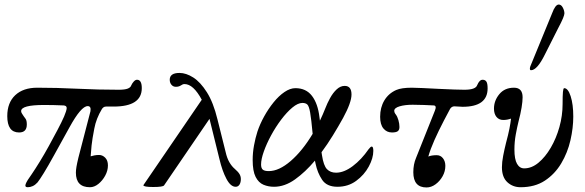

<svg xmlns="http://www.w3.org/2000/svg" viewBox="-20 -811 2574 845"><path d="M102 13Q88 13 93 -1Q98 -15 120 -45Q135 -67 155 -99.5Q175 -132 195 -168.5Q215 -205 233 -239Q251 -273 262 -298Q273 -324 273.5 -335Q274 -346 260 -347Q239 -348 217 -348.5Q195 -349 174 -349Q73 -349 73 -322Q73 -317 76.5 -311.5Q80 -306 84 -300Q88 -295 93 -287.5Q98 -280 98 -263Q98 -228 64 -228Q12 -228 12 -300Q12 -359 47 -392Q82 -425 144 -425Q229 -425 320.5 -420.5Q412 -416 503 -416Q529 -416 542 -421Q555 -426 558 -436Q562 -445 569 -452.5Q576 -460 583 -460Q604 -460 604 -423Q604 -342 480 -342H447Q440 -342 436 -339Q432 -336 429 -332Q403 -289 395 -245Q386 -199 383 -170.5Q380 -142 379 -123Q385 -125 395 -127Q405 -129 416 -129Q431 -129 443 -117Q455 -105 455 -83Q455 -60 443 -38Q431 -16 413 -1.5Q395 13 376 13Q314 13 314 -51Q314 -62 316.5 -77Q319 -92 325 -117L378 -321Q382 -344 366 -344Q337 -344 286 -251L218 -128Q191 -79 172.5 -49Q154 -19 145 -8Q135 3 124 8Q113 13 102 13Z M654 12Q611 12 611 4L868 -372Q831 -441 792 -441Q784 -441 776 -435Q767 -429 754 -429Q742 -429 734.5 -438Q727 -447 727 -460Q727 -490 770 -490Q799 -490 830.5 -470Q862 -450 890.5 -405Q919 -360 937 -286L973 -142Q979 -115 989.5 -97Q1000 -79 1013 -68Q1028 -55 1034 -45Q1040 -35 1040 -23Q1040 -8 1034 1.5Q1028 11 1017 11Q995 11 976.5 -24Q958 -59 946 -110L902 -288L702 5Q697 12 654 12Z M1186 11Q1161 11 1139.5 2Q1118 -7 1105 -32.5Q1092 -58 1092 -107Q1092 -139 1098 -171.5Q1104 -204 1113 -232Q1124 -265 1142.5 -298.5Q1161 -332 1184 -360.5Q1207 -389 1232 -406Q1257 -423 1280 -423Q1327 -423 1353 -389Q1379 -355 1386 -295Q1387 -289 1388 -280Q1401 -307 1412 -335Q1420 -356 1432.5 -379Q1445 -402 1461.5 -417.5Q1478 -433 1497 -433Q1527 -433 1527 -395Q1527 -360 1490 -292Q1469 -254 1445 -215Q1421 -176 1395 -141Q1396 -134 1397 -128Q1404 -82 1419 -66.5Q1434 -51 1459 -51Q1494 -51 1532.5 -80Q1571 -109 1602 -154Q1611 -166 1616 -166Q1623 -166 1623 -147Q1623 -115 1603 -78Q1583 -41 1547.5 -15Q1512 11 1465 11Q1418 11 1397.5 -20Q1377 -51 1369 -90Q1367 -97 1366 -104Q1324 -54 1278.5 -21.5Q1233 11 1186 11ZM1129 -87Q1129 -71 1136.5 -64.5Q1144 -58 1163 -58Q1208 -58 1259.5 -102.5Q1311 -147 1356 -222Q1350 -287 1345 -315.5Q1340 -344 1332.5 -351Q1325 -358 1311 -358Q1291 -358 1266.5 -337.5Q1242 -317 1217.5 -284.5Q1193 -252 1173 -215Q1153 -178 1141 -144Q1129 -110 1129 -87Z M1857 14Q1799 14 1799 -53Q1799 -88 1811 -116L1894 -324Q1903 -346 1889 -347Q1869 -348 1845.5 -349Q1822 -350 1796 -350Q1762 -350 1738.5 -343Q1715 -336 1715 -323Q1715 -320 1716.5 -316Q1718 -312 1722 -307Q1729 -298 1733.5 -282Q1738 -266 1738 -252Q1738 -239 1730.5 -233.5Q1723 -228 1705 -228Q1682 -228 1667.5 -245.5Q1653 -263 1653 -297Q1653 -338 1671.5 -369Q1690 -400 1724 -415Q1747 -425 1792 -425Q1810 -425 1839.5 -423.5Q1869 -422 1909 -420Q1950 -418 1979 -417Q2008 -416 2024 -416Q2073 -416 2080 -436Q2090 -460 2104 -460Q2115 -460 2120.5 -452Q2126 -444 2126 -422Q2126 -341 2016 -341Q2006 -341 1998 -342Q1990 -343 1980 -343Q1968 -343 1961 -332L1934 -281Q1910 -235 1892 -194.5Q1874 -154 1865 -122Q1879 -128 1902 -128Q1919 -128 1929.5 -114.5Q1940 -101 1940 -81Q1940 -57 1928 -35.5Q1916 -14 1897 0Q1878 14 1857 14Z M2271 13Q2237 13 2213 -9Q2189 -31 2189 -75Q2189 -97 2194.5 -125.5Q2200 -154 2207 -182Q2217 -219 2222 -244.5Q2227 -270 2229 -289Q2212 -283 2195 -283Q2176 -283 2165 -296.5Q2154 -310 2154 -333Q2154 -368 2177.5 -396.5Q2201 -425 2242 -425Q2280 -425 2280 -383Q2280 -365 2275.5 -337.5Q2271 -310 2262 -276Q2256 -252 2250 -219.5Q2244 -187 2244 -153Q2244 -110 2255.5 -90Q2267 -70 2287 -70Q2320 -70 2350 -95Q2380 -120 2404 -161Q2428 -202 2442 -252Q2456 -302 2456 -353Q2456 -390 2457.5 -406.5Q2459 -423 2463 -423Q2480 -423 2491.5 -387.5Q2503 -352 2503 -298Q2503 -248 2490.5 -193.5Q2478 -139 2450 -92Q2422 -45 2378 -16Q2334 13 2271 13ZM2317 -502Q2312 -502 2312 -509Q2312 -511 2312.5 -513.5Q2313 -516 2314 -519L2410 -753Q2424 -791 2439 -791Q2450 -791 2457 -777.5Q2464 -764 2464 -752Q2464 -746 2458 -731Q2452 -716 2435 -684L2378 -571Q2344 -502 2317 -502Z"/></svg>

Font: Junicode
Style: Italic
Weight: 400
Italic angle: -11°
Designer: Peter S. Baker
Version: Version 2.100; ttfautohint (v1.8.4)